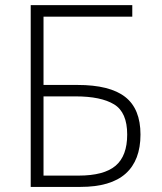

<svg xmlns="http://www.w3.org/2000/svg" viewBox="-20 -734 635 754"><path d="M100.6 0V-713.9H499.5V-668.5H150.9V-400.4H284.2Q411.1 -400.4 471.4 -353.5Q531.7 -306.6 531.7 -205.6Q531.7 -104.5 473.4 -52.2Q415 0 295.9 0ZM150.9 -44.4H288.6Q388.2 -44.4 433.8 -83Q479.5 -121.6 479.5 -205.6Q479.5 -293 428 -324.2Q376.5 -355.5 276.9 -355.5H150.9Z"/></svg>

Font: Open Sans Light
Style: Regular
Weight: 300
Designer: Monotype Design Team
Foundry: Monotype Imaging Inc.
Version: Version 3.000; ttfautohint (v1.8.4)